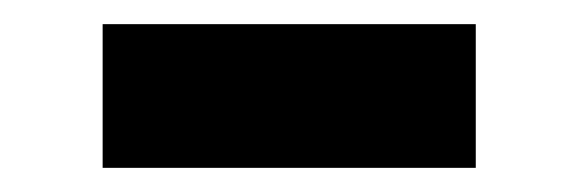

<svg xmlns="http://www.w3.org/2000/svg" viewBox="-20 -348 480 159"><path d="M65 -209V-328H374V-209Z"/></svg>

Font: Nunito Sans 12pt ExtraLight 12pt ExtraBold
Style: Regular
Weight: 800
Version: Version 3.101;gftools[0.9.27]